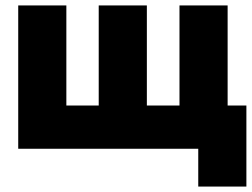

<svg xmlns="http://www.w3.org/2000/svg" viewBox="-20 -547 928 706"><path d="M709 139V0H47V-527H224V-159H343V-527H520V-159H640V-527H817V-159H886V139Z"/></svg>

Font: Onest Black
Style: Regular
Weight: 900
Designer: Dmitri Voloshin, Andrey Kudryavtsev
Foundry: Dmitri Voloshin, Andrey Kudryavtsev
Version: Version 1.000;gftools[0.9.33]